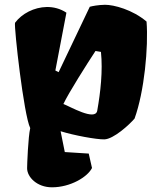

<svg xmlns="http://www.w3.org/2000/svg" viewBox="-20 -776 657 806"><path d="M93.8 -69.8C93.8 -32.7 135.3 10.3 198.2 10.3C275.9 10.3 347.7 -33.2 366.2 -70.8L352.5 -131.3L252 -137.7L234.4 -225.1C291 -207.5 384.3 -190.4 417.5 -190.9C456.5 -191.4 523.9 -253.4 544.9 -278.3C585.9 -391.6 603.5 -578.1 595.2 -685.5C536.6 -735.4 457.5 -756.3 420.4 -755.9C392.1 -755.4 367.2 -750.5 356.9 -747.6L226.1 -473.1L212.4 -480L258.8 -722.7C233.4 -739.7 204.6 -747.1 175.8 -746.6C123.5 -745.6 71.8 -719.2 43 -680.2C38.6 -661.1 79.6 -293 106.9 -238.3C98.1 -201.2 93.8 -84 93.8 -69.8ZM246.1 -339.4C268.1 -386.2 345.2 -507.8 380.9 -562L403.8 -558.1C412.1 -478.5 401.9 -388.7 388.2 -311.5C380.4 -266.1 272 -330.1 246.1 -339.4Z"/></svg>

Font: Fruktur
Style: Regular
Weight: 400
Designer: Viktoriya Grabowska
Foundry: Viktoriya Grabowska
Version: Version 1.002